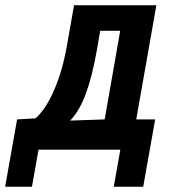

<svg xmlns="http://www.w3.org/2000/svg" viewBox="-56 -569 676 730"><path d="M9 -115 79 -119Q116.5 -151.5 148.8 -224.2Q181 -297 198.5 -395.5L225.5 -549H538.5L462 -115H534L488.5 141H376.5L401.5 0H90.5L65.5 141H-36.5ZM342 -115 401 -452H325L312.5 -379.5Q294.5 -277.5 269.8 -211.2Q245 -145 210.5 -110.5Z"/></svg>

Font: JuliaMono Black
Style: Italic
Weight: 900
Italic angle: -9°
Monospace: yes
Designer: cormullion
Foundry: corm
Version: Version 0.057; ttfautohint (v1.8.4)